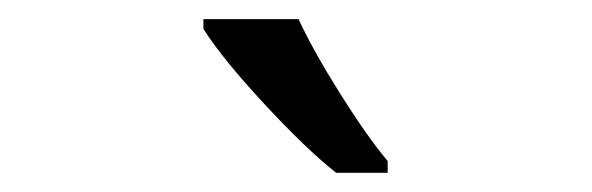

<svg xmlns="http://www.w3.org/2000/svg" viewBox="-20 -786 617 200"><path d="M383.8 -606H330.1Q298.3 -631.3 254.9 -678.2Q211.4 -725.1 191.9 -755.9V-766.1H291Q306.6 -732.4 334.5 -688.2Q362.3 -644 383.8 -618.2Z"/></svg>

Font: Zoram GWebM
Style: Regular
Weight: 400
Foundry: Ascender Corporation
Version: Version 1.000